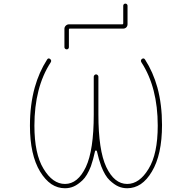

<svg xmlns="http://www.w3.org/2000/svg" viewBox="-20 -1090 1040 1049"><path d="M674.8 -61.5Q649.4 -61.5 627 -71.3Q604.5 -81.1 579.1 -105Q553.7 -128.9 533.2 -181.6Q519.5 -218.8 509.8 -262.7Q508.8 -267.6 504.9 -267.6H503.9Q499 -267.6 499 -262.7Q489.3 -217.8 476.6 -181.6Q456.1 -128.9 430.7 -105Q405.3 -81.1 382.8 -71.3Q360.4 -61.5 335 -61.5Q294.9 -61.5 260.7 -84Q226.6 -107.4 199.2 -152.3Q143.6 -244.1 143.6 -403.3Q143.6 -517.6 169.9 -612.3Q193.4 -696.3 237.3 -764.6Q244.1 -775.4 253.9 -767.6Q263.7 -759.8 256.8 -749Q168 -612.3 168 -403.3Q168 -249 217.8 -168Q267.6 -85 335 -85Q405.3 -85 449.2 -177.7Q492.2 -269.5 492.2 -464.8V-670.9Q492.2 -675.8 496.1 -679.7Q500 -683.6 504.9 -683.6Q509.8 -683.6 513.7 -679.7Q517.6 -675.8 517.6 -670.9V-464.8Q517.6 -269.5 560.5 -177.7Q604.5 -85 674.8 -85Q742.2 -85 792 -168Q841.8 -249 841.8 -403.3Q841.8 -612.3 752.9 -749Q746.1 -759.8 754.9 -767.6Q765.6 -775.4 772.5 -764.6Q816.4 -696.3 839.8 -612.3Q865.2 -519.5 865.2 -407.2Q865.2 -244.1 809.6 -152.3Q783.2 -107.4 749 -84Q714.8 -61.5 674.8 -61.5ZM332 -832V-932.6Q332 -942.4 339.4 -949.7Q346.7 -957 356.4 -957H648.4Q653.3 -957 653.3 -961.9V-1058.6Q653.3 -1063.5 656.7 -1066.9Q660.2 -1070.3 665 -1070.3Q669.9 -1070.3 673.3 -1066.9Q676.8 -1063.5 676.8 -1058.6V-958Q676.8 -947.3 669.9 -940.4Q663.1 -933.6 652.3 -933.6H360.4Q356.4 -933.6 356.4 -928.7V-832Q356.4 -827.1 353 -823.7Q349.6 -820.3 344.7 -820.3Q339.8 -820.3 335.9 -823.7Q332 -827.1 332 -832Z"/></svg>

Font: Rounded Mgen+ 1mn thin
Style: Regular
Weight: 100
Designer: [Source Han Sans]
Ryoko NISHIZUKA  (kana & ideographs); Paul D. Hunt (Latin, Greek & Cyrillic); Wenlong ZHANG  (bopomofo
Version: Version 1.059.20150602